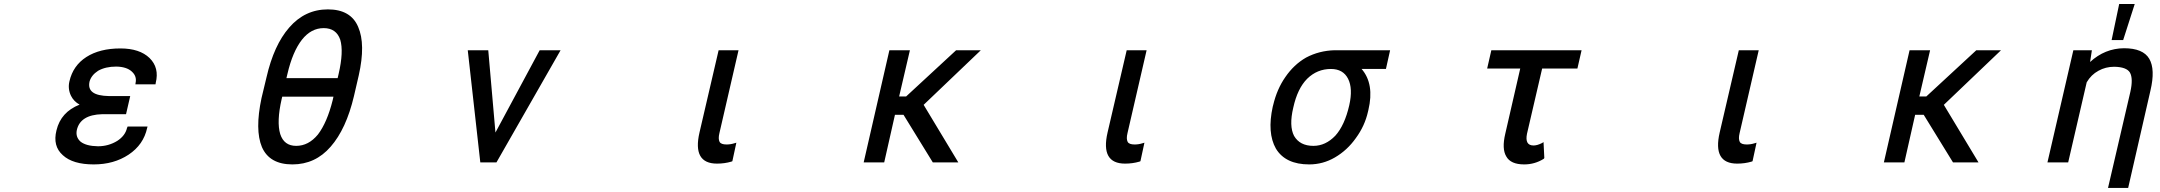

<svg xmlns="http://www.w3.org/2000/svg" viewBox="-20 -796 10587 941"><path d="M480.5 -236.3Q373 -233.4 356.4 -158.2Q349.6 -124 375 -101.6Q402.3 -80.1 460 -79.1Q511.7 -79.1 554.7 -105.5Q593.8 -130.9 602.5 -168.9L605.5 -175.8H703.1L701.2 -168.9Q683.6 -86.9 610.4 -38.1Q538.1 9.8 439.5 9.8Q336.9 9.8 288.1 -35.2Q237.3 -80.1 256.8 -157.2Q278.3 -247.1 370.1 -283.2Q341.8 -298.8 328.1 -326.2Q311.5 -360.4 320.3 -397.5Q337.9 -474.6 403.3 -516.6Q468.8 -558.6 570.3 -558.6Q664.1 -558.6 712.9 -511.7Q761.7 -463.9 743.2 -389.6L742.2 -382.8H643.6L644.5 -389.6Q651.4 -421.9 627 -444.3L626 -445.3Q600.6 -468.8 549.8 -469.7Q497.1 -469.7 460.9 -449.2Q427.7 -427.7 418.9 -396.5Q411.1 -361.3 434.6 -343.8Q458 -326.2 513.7 -325.2H618.2L597.7 -236.3Z M1738.3 -426.8 1714.8 -325.2Q1676.8 -164.1 1600.6 -77.1Q1525.4 9.8 1413.1 9.8Q1300.8 9.8 1263.7 -75.2Q1228.5 -159.2 1261.7 -315.4L1286.1 -417Q1322.3 -575.2 1397.5 -661.1Q1474.6 -750 1586.9 -750Q1699.2 -750 1735.4 -664.1Q1772.5 -579.1 1738.3 -426.8ZM1388.7 -433.6 1383.8 -413.1H1634.8L1639.6 -433.6Q1665 -543 1647.5 -601.6Q1627.9 -658.2 1566.4 -658.2Q1504.9 -658.2 1460 -601.6Q1414.1 -543 1388.7 -433.6ZM1610.4 -304.7 1614.3 -322.3H1363.3L1360.4 -310.5Q1335 -199.2 1353.5 -138.7Q1372.1 -81.1 1431.6 -81.1Q1492.2 -81.1 1538.1 -136.7Q1583 -195.3 1610.4 -304.7Z M2373 -549.8 2408.2 -146.5 2625 -549.8H2727.5L2413.1 0H2334L2272.5 -549.8Z M3502 -549.8H3599.6L3505.9 -143.6Q3499 -115.2 3506.8 -100.6Q3513.7 -87.9 3541 -87.9Q3560.5 -87.9 3579.1 -93.8L3588.9 -96.7L3569.3 -5.9L3564.5 -3.9Q3531.2 5.9 3494.1 5.9Q3373 5.9 3408.2 -146.5Z M4551.8 0 4408.2 -233.4H4366.2L4313.5 0H4212.9L4338.9 -549.8H4439.5L4386.7 -323.2H4420.9L4666 -549.8H4787.1L4506.8 -282.2L4676.8 0Z M5502 -549.8H5599.6L5505.9 -143.6Q5499 -115.2 5506.8 -100.6Q5513.7 -87.9 5541 -87.9Q5560.5 -87.9 5579.1 -93.8L5588.9 -96.7L5569.3 -5.9L5564.5 -3.9Q5531.2 5.9 5494.1 5.9Q5373 5.9 5408.2 -146.5Z M6793 -549.8 6772.5 -458H6653.3Q6716.8 -384.8 6686.5 -256.8L6684.6 -249Q6668.9 -178.7 6625 -119.1Q6583 -59.6 6522.5 -24.4Q6463.9 9.8 6396.5 9.8Q6280.3 9.8 6233.4 -67.4Q6189.5 -144.5 6217.8 -273.4L6219.7 -280.3Q6238.3 -359.4 6279.3 -418Q6321.3 -479.5 6380.9 -513.7Q6445.3 -547.9 6521.5 -549.8ZM6386.7 -410.2Q6338.9 -362.3 6318.4 -268.6Q6296.9 -178.7 6322.3 -129.9Q6350.6 -81.1 6417 -81.1Q6476.6 -81.1 6524.4 -130.9Q6570.3 -181.6 6592.8 -280.3Q6611.3 -362.3 6586.9 -410.2Q6562.5 -458 6502.9 -458Q6435.5 -458 6386.7 -410.2Z M7731.4 -549.8 7710.9 -460H7538.1L7463.9 -140.6Q7452.1 -83 7496.1 -83Q7513.7 -83 7537.1 -94.7L7544.9 -99.6L7548.8 -21.5L7545.9 -17.6Q7502 9.8 7450.2 9.8Q7383.8 9.8 7362.3 -29.3Q7339.8 -66.4 7357.4 -140.6L7430.7 -460H7268.6L7289.1 -549.8Z M8502 -549.8H8599.6L8505.9 -143.6Q8499 -115.2 8506.8 -100.6Q8513.7 -87.9 8541 -87.9Q8560.5 -87.9 8579.1 -93.8L8588.9 -96.7L8569.3 -5.9L8564.5 -3.9Q8531.2 5.9 8494.1 5.9Q8373 5.9 8408.2 -146.5Z M9551.8 0 9408.2 -233.4H9366.2L9313.5 0H9212.9L9338.9 -549.8H9439.5L9386.7 -323.2H9420.9L9666 -549.8H9787.1L9506.8 -282.2L9676.8 0Z M10141.6 -549.8H10232.4L10223.6 -492.2Q10295.9 -558.6 10389.6 -559.6Q10483.4 -559.6 10513.7 -507.8Q10543.9 -456.1 10519.5 -352.5L10410.2 125H10311.5L10420.9 -345.7Q10435.5 -411.1 10418.9 -440.4Q10402.3 -467.8 10341.8 -468.8Q10299.8 -468.8 10264.6 -449.2Q10228.5 -429.7 10207 -392.6L10116.2 0H10014.6ZM10329.1 -599.6 10366.2 -776.4H10442.4L10385.7 -599.6Z"/></svg>

Font: RobotoJAA
Style: Medium
Weight: 500
Version: Version 2.05; 2016-11-05